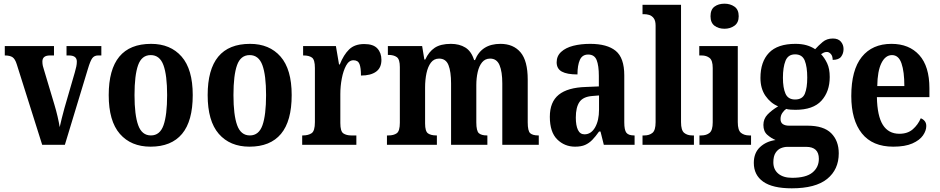

<svg xmlns="http://www.w3.org/2000/svg" viewBox="-20 -786 5101 1042"><path d="M71 -437Q62 -466 48 -475.5Q34 -485 6 -485V-536H273V-485H251Q210 -485 210 -452Q210 -440 212.5 -428.5Q215 -417 219 -406L275 -219Q285 -186 292.5 -153.5Q300 -121 304 -96Q308 -115 315 -143Q322 -171 330 -200L386 -393Q391 -411 394 -424.5Q397 -438 397 -452Q397 -485 354 -485H341V-536H530V-485H512Q492 -485 481 -470.5Q470 -456 457 -412L332 0H209Z M797 10Q691 10 630.5 -59.5Q570 -129 570 -270Q570 -548 800 -548Q905 -548 965.5 -479Q1026 -410 1026 -270Q1026 -129 968 -59.5Q910 10 797 10ZM799 -51Q848 -51 867.5 -106.5Q887 -162 887 -270Q887 -378 867 -432.5Q847 -487 798 -487Q749 -487 729.5 -432.5Q710 -378 710 -270Q710 -162 730 -106.5Q750 -51 799 -51Z M1334 10Q1228 10 1167.5 -59.5Q1107 -129 1107 -270Q1107 -548 1337 -548Q1442 -548 1502.5 -479Q1563 -410 1563 -270Q1563 -129 1505 -59.5Q1447 10 1334 10ZM1336 -51Q1385 -51 1404.5 -106.5Q1424 -162 1424 -270Q1424 -378 1404 -432.5Q1384 -487 1335 -487Q1286 -487 1266.5 -432.5Q1247 -378 1247 -270Q1247 -162 1267 -106.5Q1287 -51 1336 -51Z M1620 0V-51H1624Q1653 -51 1671 -63Q1689 -75 1689 -123V-417Q1689 -462 1673 -473.5Q1657 -485 1628 -485H1625V-536H1803L1820 -436H1824Q1845 -489 1875 -518Q1905 -547 1957 -547Q2006 -547 2028 -523Q2050 -499 2050 -461Q2050 -418 2021 -397Q1992 -376 1939 -376Q1939 -418 1931 -438.5Q1923 -459 1898 -459Q1874 -459 1858.5 -430.5Q1843 -402 1835 -360Q1827 -318 1827 -275V-118Q1827 -73 1843.5 -62Q1860 -51 1886 -51H1914V0Z M2080 0V-51H2088Q2117 -51 2133.5 -63Q2150 -75 2150 -120V-422Q2150 -464 2133.5 -476Q2117 -488 2088 -488H2085V-536H2271L2283 -463H2288Q2307 -505 2339 -526.5Q2371 -548 2427 -548Q2473 -548 2505.5 -528Q2538 -508 2553 -460H2558Q2593 -548 2696 -548Q2766 -548 2805 -502Q2844 -456 2844 -354V-122Q2844 -75 2857.5 -63Q2871 -51 2901 -51H2904V0H2706V-333Q2706 -397 2691 -432.5Q2676 -468 2640 -468Q2613 -468 2596.5 -448Q2580 -428 2572.5 -395Q2565 -362 2565 -324V-122Q2565 -75 2579 -63Q2593 -51 2622 -51H2625V0H2428V-333Q2428 -397 2414 -432.5Q2400 -468 2363 -468Q2335 -468 2318.5 -446Q2302 -424 2294.5 -388.5Q2287 -353 2287 -311V-116Q2287 -73 2303 -62Q2319 -51 2348 -51H2351V0Z M3101 10Q3044 10 3004 -29.5Q2964 -69 2964 -152Q2964 -233 3012.5 -272Q3061 -311 3159 -314L3230 -317V-374Q3230 -430 3218 -460Q3206 -490 3172 -490Q3140 -490 3127 -461Q3114 -432 3114 -382Q3057 -382 3029 -397.5Q3001 -413 3001 -448Q3001 -482 3025.5 -504.5Q3050 -527 3091 -537.5Q3132 -548 3183 -548Q3275 -548 3321.5 -510Q3368 -472 3368 -377V-122Q3368 -80 3379.5 -65.5Q3391 -51 3421 -51H3424V0H3257L3239 -72H3231Q3212 -45 3194.5 -27Q3177 -9 3155.5 0.5Q3134 10 3101 10ZM3152 -57Q3188 -57 3209.5 -94.5Q3231 -132 3231 -191V-268L3194 -265Q3144 -261 3124.5 -232Q3105 -203 3105 -148Q3105 -105 3116.5 -81Q3128 -57 3152 -57Z M3467 0V-51H3477Q3504 -51 3521 -65Q3538 -79 3538 -123V-647Q3538 -674 3527.5 -687.5Q3517 -701 3503 -705Q3489 -709 3477 -709H3467V-760H3676V-123Q3676 -79 3693 -65Q3710 -51 3737 -51H3746V0Z M3912 -630Q3879 -630 3857.5 -646.5Q3836 -663 3836 -698Q3836 -734 3857.5 -750Q3879 -766 3912 -766Q3943 -766 3966 -750Q3989 -734 3989 -698Q3989 -663 3966 -646.5Q3943 -630 3912 -630ZM3776 0V-51H3786Q3814 -51 3831 -65Q3848 -79 3848 -122V-417Q3848 -458 3831 -471.5Q3814 -485 3788 -485H3775V-536H3984V-123Q3984 -79 4001.5 -65Q4019 -51 4046 -51H4056V0Z M4277 236Q4173 236 4122 200Q4071 164 4071 98Q4071 44 4104.5 12.5Q4138 -19 4189 -26Q4165 -36 4144 -54.5Q4123 -73 4123 -108Q4123 -141 4145.5 -164.5Q4168 -188 4203 -209Q4162 -226 4134.5 -265.5Q4107 -305 4107 -363Q4107 -451 4153.5 -499.5Q4200 -548 4297 -548Q4331 -548 4357 -540.5Q4383 -533 4404 -519Q4422 -539 4444.5 -558Q4467 -577 4500 -577Q4529 -577 4543.5 -560Q4558 -543 4558 -520Q4558 -496 4545 -478.5Q4532 -461 4499 -461Q4499 -482 4489 -493Q4479 -504 4468 -504Q4457 -504 4449.5 -500Q4442 -496 4436 -492Q4455 -472 4469 -442.5Q4483 -413 4483 -368Q4483 -289 4438 -239.5Q4393 -190 4297 -190Q4287 -190 4271 -191Q4255 -192 4247 -195Q4236 -188 4226 -173.5Q4216 -159 4216 -140Q4216 -121 4228.5 -112.5Q4241 -104 4262 -104H4362Q4450 -104 4491 -63Q4532 -22 4532 46Q4532 134 4469 185Q4406 236 4277 236ZM4295 -246Q4335 -246 4348 -277.5Q4361 -309 4361 -365Q4361 -423 4347.5 -457Q4334 -491 4295 -491Q4257 -491 4243 -456Q4229 -421 4229 -364Q4229 -309 4243 -277.5Q4257 -246 4295 -246ZM4279 179Q4354 179 4389 150.5Q4424 122 4424 76Q4424 11 4355 11H4253Q4236 11 4218.5 18Q4201 25 4189 43.5Q4177 62 4177 95Q4177 134 4204 156.5Q4231 179 4279 179Z M4828 10Q4715 10 4657.5 -62Q4600 -134 4600 -265Q4600 -406 4657 -477Q4714 -548 4818 -548Q4914 -548 4969 -487Q5024 -426 5024 -307V-259H4739Q4741 -156 4771.5 -108Q4802 -60 4861 -60Q4906 -60 4934 -84.5Q4962 -109 4977 -144Q4989 -140 4998 -129.5Q5007 -119 5007 -102Q5007 -77 4989 -51Q4971 -25 4931.5 -7.5Q4892 10 4828 10ZM4888 -319Q4888 -397 4872.5 -442Q4857 -487 4821 -487Q4785 -487 4763.5 -443.5Q4742 -400 4741 -319Z"/></svg>

Font: Noto Serif Hebrew Condensed
Style: Bold
Weight: 700
Width: 3
Designer: Monotype Design Team
Foundry: Monotype Imaging Inc.
Version: Version 2.004; ttfautohint (v1.8.4.7-5d5b)